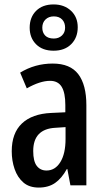

<svg xmlns="http://www.w3.org/2000/svg" viewBox="-20 -903 472 867"><path d="M218 -616Q297 -616 333.5 -568Q370 -520 370 -428V-66H298L284 -140H282Q259 -98 229 -77Q199 -56 155 -56Q112 -56 85.5 -79Q59 -102 46 -139.5Q33 -177 33 -220Q33 -302 79 -345.5Q125 -389 211 -393L275 -396V-429Q275 -484 258.5 -511Q242 -538 206 -538Q161 -538 101 -504L71 -575Q138 -616 218 -616ZM231 -326Q130 -321 130 -221Q130 -175 146 -154Q162 -133 190 -133Q229 -133 252.5 -171Q276 -209 276 -276V-329ZM222 -674Q172 -674 143 -703Q114 -732 114 -778Q114 -825 143 -854Q172 -883 222 -883Q270 -883 300.5 -854.5Q331 -826 331 -780Q331 -733 301.5 -703.5Q272 -674 222 -674ZM223 -729Q245 -729 259.5 -742.5Q274 -756 274 -778Q274 -801 260.5 -815Q247 -829 223 -829Q200 -829 185.5 -815Q171 -801 171 -778Q171 -756 184 -742.5Q197 -729 223 -729Z"/></svg>

Font: Noto Sans Malayalam UI ExtraCondensed Medium
Style: Regular
Weight: 500
Width: 2
Designer: Jelle Bosma - Monotype Design Team
Foundry: Monotype Imaging Inc.
Version: Version 2.104; ttfautohint (v1.8.4.7-5d5b)